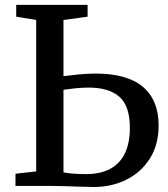

<svg xmlns="http://www.w3.org/2000/svg" viewBox="-20 -763 688 788"><path d="M363.5 4.5Q342 4.5 310.2 3.2Q278.5 2 245 1Q211.5 0 183 0H43.5V-50L128.5 -59.5V-681L46.5 -694.5V-743H339.5V-694.5L240.5 -681V-450.5Q272 -454.5 306 -457.8Q340 -461 373.5 -461Q502 -461 566.5 -406.5Q631 -352 631 -248Q631 -169.5 595.5 -113Q560 -56.5 499.5 -26Q439 4.5 363.5 4.5ZM333 -48.5Q392.5 -48.5 432.5 -70.2Q472.5 -92 492.8 -134.2Q513 -176.5 513 -238Q513 -328 470 -365.8Q427 -403.5 344.5 -403.5Q317.5 -403.5 291 -400.8Q264.5 -398 240.5 -394.5V-55.5Q255 -52.5 279 -50.5Q303 -48.5 333 -48.5Z"/></svg>

Font: Merriweather 24pt Medium
Style: Regular
Weight: 500
Designer: Eben Sorkin
Foundry: Eben Sorkin
Version: Version 2.100